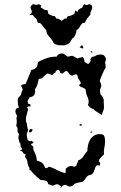

<svg xmlns="http://www.w3.org/2000/svg" viewBox="-20 -891 577 912"><path d="M274 -637Q282 -637 288 -631.5Q294 -626 301 -622Q307 -622 312.5 -624Q318 -626 324 -626L349 -613Q354 -617 361 -617.5Q368 -618 373 -621Q376 -616 379 -611Q382 -606 380 -600Q386 -592 399 -587Q403 -590 405.5 -594Q408 -598 411 -602L409 -610L417 -621L429 -623Q441 -632 457 -632Q469 -632 475 -626.5Q481 -621 484 -610Q478 -596 480 -589Q482 -582 482 -569Q479 -566 474.5 -557Q470 -548 465.5 -537.5Q461 -527 457.5 -518Q454 -509 454 -505Q456 -503 458.5 -495.5Q461 -488 461 -486Q461 -481 459 -475.5Q457 -470 455 -465Q455 -459 455.5 -453Q456 -447 458 -442Q464 -437 467.5 -430.5Q471 -424 473 -417Q472 -409 473 -400Q474 -391 474 -383Q474 -372 470 -364Q466 -356 464 -346H462Q455 -351 442 -358.5Q429 -366 425 -372Q408 -378 398 -391V-393Q401 -399 401 -407Q401 -421 394.5 -433.5Q388 -446 388 -460L385 -468Q378 -474 369 -476.5Q360 -479 355 -487L364 -494Q363 -502 358.5 -508Q354 -514 350 -521Q350 -525 348 -531.5Q346 -538 341 -538Q336 -538 332 -535Q328 -532 323 -532Q313 -532 308 -542Q303 -552 294 -554Q289 -552 285 -548.5Q281 -545 277 -542Q268 -542 266 -547Q264 -552 260 -559Q244 -559 243 -546L235 -542L228 -534Q223 -536 217.5 -538.5Q212 -541 206 -542Q195 -536 186.5 -526Q178 -516 164 -516Q162 -504 158 -490.5Q154 -477 146 -467L147 -458Q147 -432 121 -429Q119 -424 115 -419Q111 -414 111 -408Q111 -407 112.5 -403Q114 -399 115 -397L124 -396L125 -385L116 -386L110 -382L109 -379L114 -373Q111 -360 107 -347.5Q103 -335 103 -321L104 -312Q109 -304 109 -293.5Q109 -283 114 -274Q112 -268 109.5 -262.5Q107 -257 107 -250Q107 -244 108.5 -237.5Q110 -231 112 -225L121 -220L131 -222L140 -213L126 -206L138 -194V-182Q144 -169 149.5 -155.5Q155 -142 155 -128Q172 -124 179 -118Q186 -112 189 -106Q192 -100 193.5 -96Q195 -92 202 -92L212 -99Q223 -97 232.5 -92.5Q242 -88 251.5 -83Q261 -78 271 -74Q281 -70 292 -70V-89Q302 -99 310 -101.5Q318 -104 332 -99L343 -103Q343 -111 347 -116.5Q351 -122 351 -129Q361 -132 366.5 -137Q372 -142 376 -148Q380 -154 384 -160.5Q388 -167 395 -173Q395 -187 398 -201.5Q401 -216 408 -227.5Q415 -239 426.5 -246.5Q438 -254 454 -254Q472 -254 475.5 -244Q479 -234 479 -219Q479 -203 475.5 -188.5Q472 -174 474 -158Q469 -153 459.5 -143.5Q450 -134 450 -126L456 -115L454 -104Q448 -106 444 -106Q442 -106 440.5 -105Q439 -104 437 -104Q432 -95 428 -82Q424 -69 416 -63Q411 -60 406 -59.5Q401 -59 396 -55Q391 -51 388.5 -46.5Q386 -42 383 -38Q380 -34 376 -30.5Q372 -27 364 -26Q356 -24 349 -23Q342 -22 335 -18Q331 -13 324.5 -9Q318 -5 311 -5Q305 -5 300 -9Q295 -13 289 -13Q284 -13 280 -10Q276 -7 272 -5L275 -4L267 1H266L271 -6Q266 -9 260.5 -12.5Q255 -16 248 -16L231 -9Q225 -10 220 -12.5Q215 -15 209 -16Q207 -30 195.5 -33Q184 -36 173 -36Q170 -38 162.5 -44.5Q155 -51 147.5 -58Q140 -65 134 -71.5Q128 -78 128 -81L120 -83V-93Q112 -105 110.5 -120Q109 -135 98 -146L102 -157L92 -162Q87 -170 84.5 -172Q82 -174 74 -177L87 -182L78 -194L77 -209L71 -217V-219Q71 -223 69.5 -227Q68 -231 67 -236L70 -254L64 -263Q63 -268 63 -273Q63 -278 63 -283L57 -294Q62 -313 58 -329L61 -341Q59 -346 56 -351Q53 -356 53 -362Q53 -364 54 -368Q55 -372 56 -374L70 -381L66 -391Q66 -397 65 -402.5Q64 -408 64 -414Q64 -425 73 -433Q82 -441 82 -452L88 -465Q87 -470 85 -473.5Q83 -477 81 -481Q81 -487 84 -488.5Q87 -490 91 -490.5Q95 -491 98.5 -491.5Q102 -492 103 -495L129 -559Q143 -561 151 -568.5Q159 -576 159 -591L163 -598Q185 -609 204.5 -615.5Q224 -622 249 -622Q257 -637 274 -637ZM118 -263 119 -273 126 -279H127L136 -274Q134 -270 130.5 -266Q127 -262 122 -262ZM358 -667 370 -677 375 -667V-662L370 -661ZM358 -295V-301H368L369 -295L363 -294ZM418 -261H409V-262Q409 -264 412.5 -265.5Q416 -267 418 -267ZM410 -649 418 -646V-638Q413 -643 410 -649ZM232 -693Q223 -707 211.5 -719.5Q200 -732 200 -749Q194 -752 190 -758Q186 -764 182 -769.5Q178 -775 173.5 -779Q169 -783 160 -783L153 -801Q148 -805 143.5 -810Q139 -815 135 -820H119Q123 -822 127 -825.5Q131 -829 131 -834Q131 -840 128 -846Q125 -852 125 -858Q127 -862 130.5 -866.5Q134 -871 139 -871Q142 -871 145 -869.5Q148 -868 151 -868Q158 -868 164 -871L174 -867V-854Q179 -853 183.5 -850Q188 -847 192 -844L206 -842L210 -825Q218 -821 225 -817.5Q232 -814 241 -814L248 -802L250 -803Q257 -803 262 -799Q267 -795 272 -792Q277 -794 283 -799.5Q289 -805 295 -802L302 -814Q310 -814 317.5 -817.5Q325 -821 333 -825L338 -842L347 -834L352 -844Q356 -847 360.5 -850Q365 -853 370 -854Q372 -858 374.5 -863Q377 -868 380 -871L390 -867Q395 -867 398 -869Q401 -871 406 -871Q410 -869 414 -866Q418 -863 418 -858Q418 -850 414.5 -842.5Q411 -835 408 -827L411 -824Q403 -815 395 -804.5Q387 -794 383 -783H381Q373 -783 369 -778.5Q365 -774 361.5 -768Q358 -762 354.5 -756.5Q351 -751 344 -749Q344 -747 342.5 -740.5Q341 -734 338.5 -727.5Q336 -721 333 -716Q330 -711 328 -711L327 -713Q322 -705 313.5 -692Q305 -679 293 -679Q288 -675 282 -675.5Q276 -676 270 -676Q265 -676 260 -676Q255 -676 250 -679H248Q243 -679 238 -683.5Q233 -688 232 -693Z"/></svg>

Font: ErikasBuero
Style: Regular
Weight: 400
Designer: Peter Wiegel
Foundry: Peter Wiegel
Version: Version 1.006